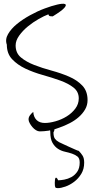

<svg xmlns="http://www.w3.org/2000/svg" viewBox="-20 -685 498 1001"><path d="M265.6 268.6Q265.6 259.8 266.6 252.4Q267.6 245.1 269.5 242.7Q271.5 240.2 274.9 242.2Q278.3 244.1 283.2 254.9Q295.9 254.9 314.9 251.5Q334 248 352.1 238.3Q370.1 228.5 382.8 210Q395.5 191.4 395.5 162.1Q395.5 140.6 384.3 131.3Q373 122.1 356 116.2Q338.9 110.4 318.8 106Q298.8 101.6 282.2 90.8Q265.6 80.1 253.9 60.1Q242.2 40 242.2 2.9Q241.2 -2 241.2 -5.9L234.4 -3.9Q208 0 187.5 0Q177.7 0 167.5 -6.3Q157.2 -12.7 148.9 -22.5Q140.6 -32.2 134.8 -43Q128.9 -53.7 128.9 -62.5Q128.9 -74.2 136.7 -84.5Q144.5 -94.7 153.3 -101.6Q155.3 -74.2 170.9 -59.1Q186.5 -43.9 213.9 -43.9Q238.3 -43.9 269.5 -52.7Q300.8 -61.5 327.6 -78.1Q354.5 -94.7 372.6 -118.7Q390.6 -142.6 390.6 -171.9Q390.6 -207 363.3 -228.5Q335.9 -250 293.9 -265.1Q252 -280.3 203.1 -293.9Q154.3 -307.6 112.8 -327.1Q71.3 -346.7 43.5 -376Q15.6 -405.3 15.6 -452.1Q5.9 -479.5 22 -507.3Q38.1 -535.2 67.9 -559.6Q97.7 -584 136.7 -605.5Q175.8 -627 212.4 -640.6Q249 -654.3 278.3 -661.1Q307.6 -668 318.4 -664.1Q329.1 -660.2 315.9 -644.5Q302.7 -628.9 254.9 -599.6Q248 -599.6 241.2 -600.6Q234.4 -601.6 232.4 -610.4Q210.9 -602.5 181.6 -585.9Q152.3 -569.3 125.5 -547.4Q98.6 -525.4 80.1 -499.5Q61.5 -473.6 61.5 -448.2Q61.5 -408.2 89.4 -385.3Q117.2 -362.3 158.7 -346.2Q200.2 -330.1 249 -316.9Q297.9 -303.7 339.8 -285.6Q381.8 -267.6 409.2 -238.8Q436.5 -210 436.5 -163.1Q436.5 -136.7 423.8 -114.7Q411.1 -92.8 390.6 -74.7Q370.1 -56.6 343.8 -43Q317.4 -29.3 289.1 -19.5Q276.4 -14.6 263.7 -10.7Q263.7 -2 258.8 4.9Q258.8 28.3 266.6 38.6Q274.4 48.8 287.1 55.7Q293.9 58.6 308.6 65.9Q323.2 73.2 339.4 80.1Q355.5 86.9 370.1 93.8Q384.8 100.6 390.6 101.6Q402.3 113.3 410.6 126.5Q418.9 139.6 418.9 163.1Q418.9 196.3 403.8 221.2Q388.7 246.1 366.7 262.7Q344.7 279.3 321.3 287.6Q297.9 295.9 281.2 295.9Q270.5 295.9 268.1 291Q265.6 286.1 265.6 268.6Z"/></svg>

Font: Waiting for the Sunrise
Style: Regular
Weight: 300
Version: Version 1.001 2001